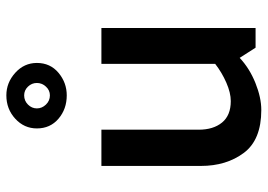

<svg xmlns="http://www.w3.org/2000/svg" viewBox="-139 -685 842 604"><g transform="rotate(-90 282.0 -383.0)"><path d="M284 -784Q324 -784 355 -756Q386 -728 386 -688Q386 -646 355 -620Q324 -594 284 -594Q241 -594 210.5 -620Q180 -646 180 -688Q180 -728 210.5 -756Q241 -784 284 -784ZM284 -647Q300 -647 311.5 -659.5Q323 -672 323 -688Q323 -704 311.5 -716Q300 -728 284 -728Q267 -728 255 -716Q243 -704 243 -688Q243 -672 255 -659.5Q267 -647 284 -647ZM402 -50Q369 -19 323 -0.5Q277 18 238 18Q144 18 103 -37Q62 -92 62 -172V-485H176V-179Q176 -133 198.5 -105.5Q221 -78 266 -78Q292 -78 324 -92Q356 -106 383 -127V-485H496V0H434Z"/></g></svg>

Font: Palanquin SemiBold
Style: Regular
Weight: 600
Designer: Pria Ravichandran
Version: Version 1.0.4